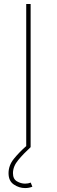

<svg xmlns="http://www.w3.org/2000/svg" viewBox="-20 -748 289 976"><path d="M135.7 -727.5V0H113.3V-727.5ZM107.4 208Q77.1 208 50.3 189.9Q23.4 171.9 23.4 132.3Q23.4 92.3 51.3 58.3Q79.1 24.4 113.3 -5.4L135.7 0Q100.1 32.7 73 65.2Q45.9 97.7 45.9 132.3Q45.9 162.1 66.2 173.8Q86.4 185.5 107.4 185.5Q115.7 185.5 122.8 184.1Q129.9 182.6 136.2 180.2L144.5 201.2Q135.7 204.6 126.7 206.3Q117.7 208 107.4 208Z"/></svg>

Font: Inter Thin
Style: Regular
Weight: 250
Designer: Rasmus Andersson
Foundry: rsms
Version: Version 4.001;git-66647c0bb